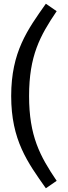

<svg xmlns="http://www.w3.org/2000/svg" viewBox="-20 -865 364 1030"><path d="M40 -350C40 -113 128 6 226 145L284 105C194 -28 136 -136 136 -350C136 -565 194 -672 284 -805L226 -845C128 -706 40 -587 40 -350Z"/></svg>

Font: FiraGO Unicode
Style: Regular
Weight: 400
Designer: bBox Type
Foundry: bBox Type GmbH
Version: Version 1.001;PS 001.001;hotconv 1.0.88;makeotf.lib2.5.64775